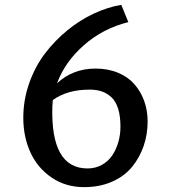

<svg xmlns="http://www.w3.org/2000/svg" viewBox="-20 -769 711 797"><path d="M329.6 7.8Q252.9 7.8 194.6 -31.7Q136.2 -71.3 106.4 -136.2Q76.7 -201.2 76.7 -279.8Q76.7 -354 101.1 -423.3Q125.5 -492.7 166.3 -546.4Q207 -600.1 259.5 -643.1Q312 -686 369.4 -712.6Q426.8 -739.3 483.4 -749L512.7 -677.2Q407.2 -650.9 328.4 -581.5Q249.5 -512.2 216.8 -423.3Q282.7 -484.4 376.5 -484.4Q428.7 -484.4 470.5 -466.8Q512.2 -449.2 538.6 -418.7Q564.9 -388.2 578.9 -348.9Q592.8 -309.6 592.8 -264.6Q592.8 -210.9 576.2 -162.8Q559.6 -114.7 528.1 -76.2Q496.6 -37.6 445.3 -14.9Q394 7.8 329.6 7.8ZM352.1 -397Q258.8 -397 199.2 -353.5Q197.3 -335 197.3 -326.2Q189.9 -69.8 343.3 -69.8Q376 -69.8 402.6 -84.5Q429.2 -99.1 445.8 -123.8Q462.4 -148.4 471.2 -179.2Q480 -210 480 -243.2Q480 -286.6 470.5 -317.4Q460.9 -348.1 442.9 -365Q424.8 -381.8 402.8 -389.4Q380.9 -397 352.1 -397Z"/></svg>

Font: HaufeMerriweatherSans
Style: Regular
Weight: 400
Designer: Eben Sorkin ( eben@eyebytes.com )
Foundry: Eben Sorkin
Version: Version 1.56